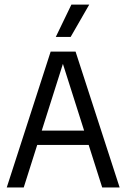

<svg xmlns="http://www.w3.org/2000/svg" viewBox="-20 -821 554 841"><path d="M9.6 0 201.9 -595H311L504 0H427.6L249.8 -559.3H261.3L84 0ZM108 -186.1 123.7 -248.8H388.7L404.6 -186.1ZM224.3 -659.1 292.7 -800.8H370.9L289.4 -659.1Z"/></svg>

Font: Encode Sans SC Condensed Thin
Style: Regular
Weight: 100
Width: 3
Designer: Multiple Designers
Foundry: Impallari Type
Version: Version 3.002